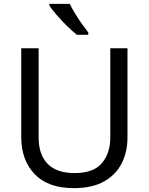

<svg xmlns="http://www.w3.org/2000/svg" viewBox="-20 -964 771 994"><path d="M640 -252Q640 -178 610 -118.5Q580 -59 518.5 -24.5Q457 10 362 10Q229 10 159.5 -62.5Q90 -135 90 -254V-714H180V-251Q180 -164 226.5 -116Q273 -68 367 -68Q464 -68 507.5 -119.5Q551 -171 551 -252V-714H640ZM341 -944Q352 -922 368.5 -894.5Q385 -867 403.5 -841Q422 -815 437 -796V-784H378Q355 -802 326 -830.5Q297 -859 272.5 -887.5Q248 -916 236 -934V-944Z"/></svg>

Font: Noto Sans Historical
Style: Regular
Weight: 400
Designer: Monotype Design Team
Foundry: Monotype Imaging Inc.
Version: Version 2.013; ttfautohint (v1.8.4.7-5d5b)